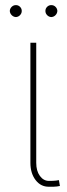

<svg xmlns="http://www.w3.org/2000/svg" viewBox="-20 -710 256 737"><path d="M96.7 -545.9H119.1V-85Q119.1 -53.7 133.1 -34.7Q147 -15.6 168 -15.6Q185.1 -15.6 195.1 -16.8Q205.1 -18.1 206.1 -18.6L210 3.9Q209 4.4 197.8 5.9Q186.5 7.3 168 6.8Q136.7 7.3 116.7 -18.8Q96.7 -44.9 96.7 -85ZM41 -644.5Q31.7 -645 24.9 -651.9Q18.1 -658.7 17.6 -668Q18.1 -677.2 24.9 -683.8Q31.7 -690.4 41 -690.4Q50.3 -690.4 56.9 -683.8Q63.5 -677.2 63.5 -668Q63.5 -658.7 56.9 -651.9Q50.3 -645 41 -644.5ZM176.8 -644.5Q167.5 -645 160.9 -651.9Q154.3 -658.7 154.3 -668Q154.3 -677.2 160.9 -683.8Q167.5 -690.4 176.8 -690.4Q186.5 -690.4 193.1 -683.8Q199.7 -677.2 200.2 -668Q199.7 -658.7 193.1 -651.9Q186.5 -645 176.8 -644.5Z"/></svg>

Font: Inter Tight Thin
Style: Regular
Weight: 250
Designer: Rasmus Andersson
Foundry: rsms
Version: Version 3.004